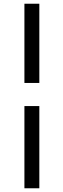

<svg xmlns="http://www.w3.org/2000/svg" viewBox="-20 -768 339 1030"><path d="M111 242V-199H191V242ZM191 -323H111V-748H191Z"/></svg>

Font: Source Serif 4 SmText Semibold
Style: Italic
Weight: 600
Italic angle: -12°
Designer: Frank Grießhammer
Foundry: Adobe
Version: Version 4.005;hotconv 1.1.0;makeotfexe 2.6.0